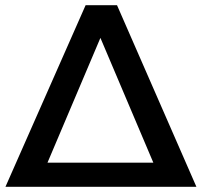

<svg xmlns="http://www.w3.org/2000/svg" viewBox="-20 -720 778 740"><path d="M431 -700H310L1 0H737ZM163 -93 367 -574 571 -93Z"/></svg>

Font: Argentum Sans
Style: Regular
Weight: 400
Designer: Julieta Ulanovsky
Foundry: Julieta Ulanovsky
Version: Version 5.001;March 29, 2019;FontCreator 11.5.0.2425 64-bit